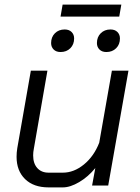

<svg xmlns="http://www.w3.org/2000/svg" viewBox="-20 -806 610 834"><path d="M52 -125Q52 -143 55 -162L114 -499H186L127 -160Q124 -145 124 -131Q124 -96 142 -76Q160 -56 191 -56H253Q301 -56 344.5 -91.5Q388 -127 411 -186L466 -499H538L450 0H380L394 -76Q363 -38 324 -15Q285 8 253 8H191Q126 8 89 -28Q52 -64 52 -125ZM252 -786H507L498 -734H243ZM202 -619Q202 -645 218.5 -661.5Q235 -678 261 -678Q280 -678 291 -667Q302 -656 302 -639Q302 -613 285.5 -596.5Q269 -580 243 -580Q224 -580 213 -591Q202 -602 202 -619ZM401 -619Q401 -645 417.5 -661.5Q434 -678 460 -678Q479 -678 490 -667Q501 -656 501 -639Q501 -613 484.5 -596.5Q468 -580 442 -580Q423 -580 412 -591Q401 -602 401 -619Z"/></svg>

Font: Bai Jamjuree
Style: Italic
Weight: 400
Italic angle: -10°
Version: Version 1.000; ttfautohint (v1.6)